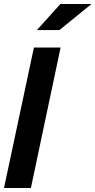

<svg xmlns="http://www.w3.org/2000/svg" viewBox="-22 -937 476 957"><path d="M279 -917H434L274 -787H162ZM-2 0 147 -700H280L132 0Z"/></svg>

Font: Red Hat Display
Style: Bold Italic
Weight: 700
Italic angle: -12°
Designer: Pentagram / MCKL
Foundry: Pentagram / MCKL
Version: Version 1.003; Red Hat Display Bold Italic